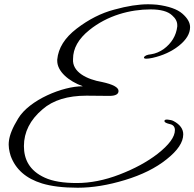

<svg xmlns="http://www.w3.org/2000/svg" viewBox="-20 -824 910 899"><path d="M492 -375C521 -375 535 -383 535 -398C535 -415 509 -429 458 -440C388 -452 317 -486 322 -548C322 -597 347 -642 398 -683C483 -752 590 -780 685 -780C732 -780 766 -771 786 -752C802 -738 810 -723 810 -706V-700C805 -657 783 -621 746 -594C727 -581 708 -573 688 -570C668 -568 657 -563 654 -555C653 -547 670 -548 694 -553C743 -564 784 -583 818 -610C853 -638 870 -667 870 -697C870 -718 858 -739 834 -760C810 -781 770 -795 715 -802C702 -803 688 -804 674 -804C629 -804 576 -796 515 -779C454 -763 395 -733 339 -690C283 -647 253 -599 248 -545V-539C248 -490 301 -444 368 -420C274 -421 117 -356 65 -269C11 -181 16 -140 30 -94C53 -31 102 12 177 35C220 48 275 55 344 55C413 55 486 43 565 19C644 -5 709 -37 760 -78C812 -119 838 -158 838 -195C838 -220 823 -241 793 -257C786 -261 776 -263 765 -264C754 -265 749 -262 750 -256C751 -251 759 -247 775 -243C791 -240 799 -230 799 -215C799 -183 772 -146 717 -103C669 -66 610 -34 540 -7C470 20 403 33 340 33C277 33 227 25 190 8C117 -25 92 -79 92 -140C92 -205 121 -263 179 -312C228 -355 297 -376 385 -376L492 -375Z"/></svg>

Font: VL Great Vibes
Style: Regular
Weight: 400
Designer: Robert E. Leuschke
Foundry: Robert E. Leuschke
Version: Version 1.001